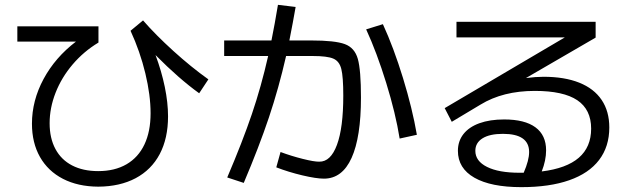

<svg xmlns="http://www.w3.org/2000/svg" viewBox="-20 -770 2633 795"><path d="M112.3 -257.8Q112.3 -353.5 160.4 -442.9Q208.5 -532.2 294.4 -597.7H51.8V-661.1H387.7V-593.8Q326.7 -557.1 280.8 -503.2Q234.9 -449.2 210.2 -386.2Q185.5 -323.2 185.5 -259.8Q185.5 -197.8 209.5 -153.1Q233.4 -108.4 278.6 -85Q323.7 -61.5 386.7 -61.5Q455.1 -61.5 503.9 -89.8Q552.7 -118.2 578.1 -171.9Q603.5 -225.6 603.5 -300.8Q603.5 -376 581.8 -466.3Q560.1 -556.6 520.5 -642.6L572.3 -685.5Q623.5 -626.5 697.5 -559.3Q771.5 -492.2 842.8 -441.4L804.7 -383.8Q720.7 -444.3 624 -542Q648.9 -475.1 662.4 -409.9Q675.8 -344.7 675.8 -288.1Q675.8 -197.3 641.4 -132.1Q606.9 -66.9 541.7 -32.2Q476.6 2.4 386.7 2.9Q302.7 2.4 240.7 -29.5Q178.7 -61.5 145.5 -120.1Q112.3 -178.7 112.3 -257.8Z M1124 -77.1 1141.6 -140.6Q1186 -124 1233.6 -112.1Q1281.2 -100.1 1301.8 -100.6Q1349.1 -99.6 1375.2 -170.2Q1401.4 -240.7 1401.4 -374Q1401.4 -451.7 1393.3 -484.1Q1385.3 -516.6 1360.1 -527.3Q1335 -538.1 1274.4 -538.1H1164.6Q1134.3 -405.3 1093.5 -283.7Q1052.7 -162.1 989.3 -12.7L920.9 -35.2Q984.4 -184.1 1022.9 -297.6Q1061.5 -411.1 1090.3 -538.1H908.2V-602.5H1104Q1117.7 -670.4 1130.9 -750L1204.1 -741.2Q1193.4 -679.2 1178.2 -602.5H1267.6Q1366.7 -602.5 1407.7 -587.4Q1448.7 -572.3 1461.7 -525.9Q1474.6 -479.5 1474.6 -366.2Q1474.6 -202.1 1435.8 -116.2Q1397 -30.3 1321.3 -30.3Q1289.6 -30.3 1231.9 -43.9Q1174.3 -57.6 1124 -77.1ZM1496.1 -648.4 1565.4 -669.9Q1609.9 -573.2 1648.7 -446.8Q1687.5 -320.3 1706.1 -211.9L1634.8 -196.3Q1618.2 -300.3 1579.1 -426.8Q1540 -553.2 1496.1 -648.4Z M1876 -145.5Q1876 -185.5 1898.9 -214.8Q1921.9 -244.1 1965.1 -259.8Q2008.3 -275.4 2067.4 -275.4Q2152.8 -275.4 2197 -242.9Q2241.2 -210.4 2241.2 -147.5Q2241.2 -106 2223.1 -60.1Q2325.7 -72.8 2376.7 -116.9Q2427.7 -161.1 2427.7 -237.3Q2427.7 -316.4 2370.4 -355Q2313 -393.6 2194.3 -393.6Q2062.5 -393.6 1969.7 -336.9L1850.6 -265.6L1821.3 -322.3L2318.8 -615.2H1870.1V-679.7H2446.3V-614.3L2157.7 -446.8Q2198.2 -452.1 2230.5 -452.1Q2317.4 -452.1 2378.4 -427.7Q2439.5 -403.3 2471.2 -356.2Q2502.9 -309.1 2502.9 -242.2Q2502.9 -163.1 2460.7 -107.7Q2418.5 -52.2 2336.9 -23.7Q2255.4 4.9 2138.7 4.9Q2012.7 4.9 1944.3 -34.2Q1876 -73.2 1876 -145.5ZM2130.9 -54.7H2148.4Q2170.9 -106.4 2170.9 -140.6Q2170.9 -215.8 2062.5 -215.8Q2007.8 -215.8 1978 -197.3Q1948.2 -178.7 1948.2 -145.5Q1948.2 -103 1996.6 -78.9Q2044.9 -54.7 2130.9 -54.7Z"/></svg>

Font: Pretendard GOV
Style: Regular
Weight: 400
Designer: Base glyphs from Inter by Rasmus Andersson; Hangeul glyphs from Noto Sans CJK(Source Han Sans) by Jang Soo-young and Kan
Foundry: Kil Hyung-jin
Version: Version 1.309